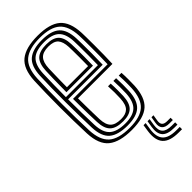

<svg xmlns="http://www.w3.org/2000/svg" viewBox="-245 -663 886 886"><g transform="rotate(-45 198.5 -220.0)"><path d="M204.8 7.8Q126.2 7.8 88 -22.8Q49.8 -53.2 46.5 -127.8Q44.8 -169.2 44 -214.2Q43.2 -259.2 43.2 -304.6Q43.2 -350 44.1 -392.5Q45 -435 46.5 -471Q50.2 -546.2 88.1 -577Q126 -607.8 204 -607.8Q282 -607.8 318.1 -577Q354.2 -546.2 357.5 -473.2Q358 -465.5 358.2 -443.2Q358.5 -421 358.6 -390.9Q358.8 -360.8 358.2 -329.1Q357.8 -297.5 356.5 -271.5H131.8Q132 -246 132.2 -223Q132.5 -200 133 -178Q133.5 -156 134.2 -133.2Q135.8 -95.5 152.1 -79.1Q168.5 -62.8 204.8 -62.8Q235.8 -62.8 251.6 -78.1Q267.5 -93.5 269.5 -132.2Q270.5 -149.2 270.4 -171.9Q270.2 -194.5 269 -212.8H286.5Q287.8 -192 287.8 -169.1Q287.8 -146.2 287.2 -131.5Q285 -87.2 265.6 -68Q246.2 -48.8 204.8 -48.8Q159.2 -48.8 138.9 -68.4Q118.5 -88 116.8 -132.5Q115.8 -158 115.1 -184.1Q114.5 -210.2 114.2 -236Q114 -261.8 113.8 -286H339.5Q340.5 -312.2 340.9 -341.5Q341.2 -370.8 341.1 -397.8Q341 -424.8 340.8 -444.8Q340.5 -464.8 340 -472.5Q337 -537.5 305.4 -565.6Q273.8 -593.8 204 -593.8Q134.8 -593.8 100.9 -565.8Q67 -537.8 63.8 -469Q62.5 -437 61.8 -395.1Q61 -353.2 61 -307.2Q61 -261.2 61.6 -215.6Q62.2 -170 63.8 -130.5Q66.8 -64.5 99.1 -35.4Q131.5 -6.2 204.8 -6.2Q273.2 -6.2 305 -34.6Q336.8 -63 340 -129.5Q340.5 -140 340.6 -154.8Q340.8 -169.5 340.4 -184.9Q340 -200.2 339 -212.8H356.8Q358.2 -194 358.2 -169.5Q358.2 -145 357.5 -128.8Q354 -55.8 318.5 -24Q283 7.8 204.8 7.8ZM204.8 -20.5Q143.5 -20.5 113.8 -45.2Q84 -70 81.5 -130.5Q80.2 -165.8 79.5 -209.1Q78.8 -252.5 78.6 -298.5Q78.5 -344.5 79.2 -388.2Q80 -432 81.5 -467.8Q84.2 -530 114 -554.9Q143.8 -579.8 204 -579.8Q264.5 -579.8 292.1 -554.8Q319.8 -529.8 322.2 -472Q322.8 -462.8 323.1 -435.5Q323.5 -408.2 323.4 -372.2Q323.2 -336.2 322 -300.5H96.2Q96.2 -256.8 96.9 -212.2Q97.5 -167.8 99 -131.8Q101.2 -78.8 126.5 -56.8Q151.8 -34.8 204.8 -34.8Q254.2 -34.8 278.1 -56.5Q302 -78.2 304.8 -130.5Q305.5 -146 305.4 -169.8Q305.2 -193.5 304 -212.8H321.8Q323 -193 323 -169.5Q323 -146 322.2 -130Q319.5 -71.5 292.1 -46Q264.8 -20.5 204.8 -20.5ZM96.2 -314.8H305Q305.8 -346.5 305.9 -378.5Q306 -410.5 305.6 -435.6Q305.2 -460.8 304.8 -471Q302.5 -521.5 279 -543.5Q255.5 -565.5 204 -565.5Q150.8 -565.5 126.1 -542.9Q101.5 -520.2 99 -467Q97.8 -433.5 97.1 -393.5Q96.5 -353.5 96.2 -314.8ZM114 -329.2Q114.2 -346.8 114.5 -370.4Q114.8 -394 115.2 -419.1Q115.8 -444.2 116.8 -466Q118.8 -512.2 139.2 -531.8Q159.8 -551.2 204 -551.2Q246.5 -551.2 265.9 -532.5Q285.2 -513.8 287 -470.5Q287.5 -460.5 287.9 -437.9Q288.2 -415.2 288.1 -386.6Q288 -358 287.2 -329.2ZM131.8 -343.8H270Q270.5 -371.2 270.5 -397.1Q270.5 -423 270.2 -442.4Q270 -461.8 269.5 -469.2Q268 -504.2 253.5 -520.8Q239 -537.2 204 -537.2Q167.8 -537.2 151.8 -520Q135.8 -502.8 134.2 -465.2Q133.8 -444.2 133.1 -424.1Q132.5 -404 132.2 -384.1Q132 -364.2 131.8 -343.8ZM271.8 30 266.5 64.5Q260 110.2 279.8 132Q299.5 153.8 348.8 153.8H370.5V168.8H348.8Q291.8 168.8 268.6 143.2Q245.5 117.8 252.8 64.5L258 30ZM322.8 30 318 60Q315.2 77.2 322.6 85.6Q330 94 348.8 94H370.5V108.8H348.8Q322.2 108.8 311.4 96.5Q300.5 84.2 304.8 60L309.8 30ZM297.5 30 292.5 62.2Q287.5 94 301 108.9Q314.5 123.8 348.8 123.8H370.5V138.8H348.8Q306.5 138.8 289.6 119.9Q272.8 101 278.8 62.2L284 30Z"/></g></svg>

Font: Big Shoulders Inline Text Thin Medium
Style: Regular
Weight: 500
Version: Version 2.002